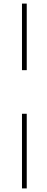

<svg xmlns="http://www.w3.org/2000/svg" viewBox="-20 -800 260 1070"><path d="M102.5 250V-166H129V250ZM102.5 -409V-780H129V-409Z"/></svg>

Font: Bodoni Moda SC 9pt SemiBold
Style: Regular
Weight: 600
Designer: Owen Earl
Foundry: indestructible type
Version: Version 2.005